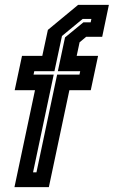

<svg xmlns="http://www.w3.org/2000/svg" viewBox="-20 -770 468 790"><path d="M39.5 0 124 -399H40.5L70.5 -540H154L177 -647L301.5 -750H428L400.5 -618.5H334.5L307.5 -596L295.5 -540H383.5L353.5 -399H265.5L181 0ZM116 -61H130L215 -463H307L310 -477H218L247.5 -616L323 -678H353L356 -692H320L235 -622L204 -477H121L118 -463H201Z"/></svg>

Font: Tourney Condensed Regular
Style: Bold Italic
Weight: 700
Width: 3
Italic angle: -12°
Designer: Tyler Finck
Foundry: Etcetera Type Co
Version: Version 1.010; ttfautohint (v1.8.3)